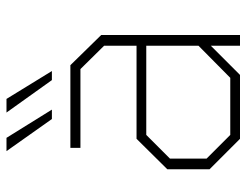

<svg xmlns="http://www.w3.org/2000/svg" viewBox="-104 -656 760 592"><g transform="rotate(-90 276.0 -360.0)"><path d="M205 -580 106 -720H147L234 -580ZM325 -580 225 -720H267L353 -580ZM144 0 50 -94V-224L144 -319H431V-419L359 -492H116V-523H371L464 -428V0H431V-90L341 0ZM156 -30H332L431 -128V-289H156L83 -216V-103Z"/></g></svg>

Font: Tomorrow ExtraLight
Style: Regular
Weight: 275
Designer: Tony de Marco, Monica Rizzolli
Foundry: Just in Type
Version: Version 2.002